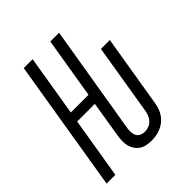

<svg xmlns="http://www.w3.org/2000/svg" viewBox="-203 -867 1006 1006"><g transform="rotate(-45 300.0 -363.5)"><path d="M342 8Q323 8 305.5 4.5Q288 1 273.5 -8.5Q259 -18 249 -32.5Q239 -47 234.5 -64Q230 -81 230.5 -99.5Q231 -118 234 -137L267 -339H136L80 0H15L136 -735H202L146 -396H277L333 -735H398L297 -127Q295 -113 296 -98.5Q297 -84 303.5 -72.5Q310 -61 323 -55.5Q336 -50 350 -50Q364 -50 378.5 -55.5Q393 -61 403.5 -72Q414 -83 420 -97Q426 -111 428 -125L493 -520H559L492 -115Q489 -98 483 -81.5Q477 -65 466.5 -50Q456 -35 441.5 -23.5Q427 -12 410 -5Q393 2 376 5Q359 8 342 8Z"/></g></svg>

Font: Iosevka SS04 Light Extended
Style: Italic
Weight: 300
Width: 7
Italic angle: -9°
Monospace: yes
Designer: Belleve Invis
Foundry: Belleve Invis
Version: Version 19.0.0; ttfautohint (v1.8.4)